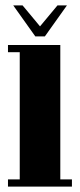

<svg xmlns="http://www.w3.org/2000/svg" viewBox="-20 -690 296 710"><path d="M9.5 0V-26.5H53V-497H9.5V-523.5H203V-26.5H246V0ZM110.5 -555.5 29 -670H63.5L128 -592.5L192.5 -670H227.5L146 -555.5Z"/></svg>

Font: Imbue 50pt Black
Style: Regular
Weight: 900
Designer: Tyler Finck
Foundry: Etcetera Type Company
Version: Version 1.102; ttfautohint (v1.8.3)